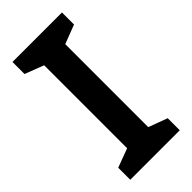

<svg xmlns="http://www.w3.org/2000/svg" viewBox="-227 -769 823 823"><g transform="rotate(-45 185.0 -357.0)"><path d="M335 0H35V-73L121 -105V-608L35 -641V-714H335V-641L249 -608V-105L335 -73Z"/></g></svg>

Font: Noto Sans SemiBold
Style: Regular
Weight: 600
Designer: Monotype Design Team
Foundry: Monotype Imaging Inc.
Version: Version 2.007